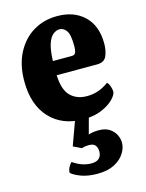

<svg xmlns="http://www.w3.org/2000/svg" viewBox="-125 -618 755 993"><g transform="rotate(-15 252.5 -121.0)"><path d="M274 9Q162 9 95.5 -62Q29 -133 29 -260Q29 -347 62 -410.5Q95 -474 151.5 -508Q208 -542 280 -542Q370 -542 424.5 -489.5Q479 -437 479 -342Q479 -304 466.5 -275.5Q454 -247 415 -247H199Q202 -168 235.5 -135Q269 -102 323 -102Q357 -102 386 -112.5Q415 -123 440 -142Q449 -134 454.5 -117.5Q460 -101 460 -90Q460 -74 437.5 -50.5Q415 -27 373.5 -9Q332 9 274 9ZM199 -323H300Q317 -323 321.5 -336Q326 -349 326 -368Q326 -432 310.5 -452.5Q295 -473 274 -473Q257 -473 240 -460Q223 -447 212 -414.5Q201 -382 199 -323ZM272 300Q221 300 185 286.5Q149 273 133 258Q133 243 140.5 228.5Q148 214 157 206Q205 240 255 240Q284 240 297 226.5Q310 213 310 191Q310 171 300.5 158Q291 145 265 145Q258 145 249.5 146Q241 147 227 151L184 130L250 -52H319L280 92Q304 84 335 84Q369 84 391 98Q413 112 424 133.5Q435 155 435 177Q435 206 416.5 234.5Q398 263 362 281.5Q326 300 272 300Z"/></g></svg>

Font: Calistoga
Style: Regular
Weight: 400
Designer: Yvonne Schuttler, Eben Sorkin
Foundry: www.sorkintype.com
Version: Version 1.010; ttfautohint (v1.8.4.7-5d5b)